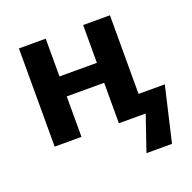

<svg xmlns="http://www.w3.org/2000/svg" viewBox="-130 -676 1004 1003"><g transform="rotate(-20 372.0 -175.0)"><path d="M78 0V-546H227V-336H435V-546H584V-109H730L659 196H517L584 0H435V-225H227V0Z"/></g></svg>

Font: Noto IKEA Simplified Chinese
Style: Bold
Weight: 700
Designer: Monotype Design Team
Foundry: Monotype Imaging Inc.
Version: Version 1.100